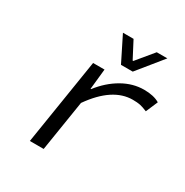

<svg xmlns="http://www.w3.org/2000/svg" viewBox="-166 -854 949 987"><g transform="rotate(30 308.0 -360.5)"><path d="M356 -573.2 282.2 -721.2H345.2L397 -622.1H400.9L482.9 -721.2H545.9L425.8 -573.2ZM146 0 227.1 -509.8H294.9L282.2 -388.2H285.2Q334 -451.2 396 -486.6Q458 -522 523.9 -522Q581.1 -522 616.2 -501L585.9 -430.2Q560.1 -440.9 543.2 -444.6Q526.4 -448.2 499 -448.2Q379.4 -448.2 275.9 -300.8L228 0Z"/></g></svg>

Font: Office Code Pro D Italic
Style: Regular
Weight: 400
Italic angle: -9°
Designer: Nathan Rutzky & Paul D. Hunt
Foundry: Adobe Systems Incorporated
Version: Version 1.004;PS 001.004;hotconv 1.0.70;makeotf.lib2.5.58329